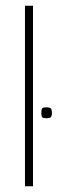

<svg xmlns="http://www.w3.org/2000/svg" viewBox="-20 -649 201 669"><path d="M67 -629H95V0H67ZM142 -237Q128 -237 126 -242Q124 -247 124 -255Q124 -265 126 -270Q128 -275 142 -275Q155 -275 158 -270Q161 -265 161 -255Q161 -247 158 -242Q155 -237 142 -237Z"/></svg>

Font: Smooch Sans Thin ExtraLight
Style: Regular
Weight: 250
Version: Version 1.010